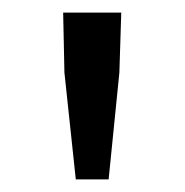

<svg xmlns="http://www.w3.org/2000/svg" viewBox="-20 -710 293 304"><path d="M100 -426 82 -595 80 -690H172L169 -595L152 -426Z"/></svg>

Font: Assistant ExtraLight Medium
Style: Regular
Weight: 500
Version: Version 3.000